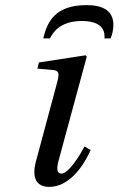

<svg xmlns="http://www.w3.org/2000/svg" viewBox="-20 -718 463 750"><path d="M423 -620C423 -681 375 -698 318 -698C199 -698 165 -637 149 -568H175C186 -588 211 -636 300 -636C388 -636 390 -588 388 -568H412C419 -584 423 -605 423 -620ZM120 -86C105 -29 118 12 172 12C244 12 300 -56 334 -132L310 -146C292 -111 248 -40 220 -40C200 -40 201 -63 210 -95L319 -497L314 -502L132 -474L126 -450L183 -445C210 -443 213 -434 204 -399Z"/></svg>

Font: Heuristica
Style: Italic
Weight: 400
Italic angle: -13°
Version: Version 1.0.1